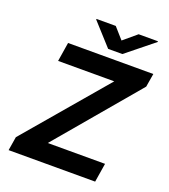

<svg xmlns="http://www.w3.org/2000/svg" viewBox="-159 -1015 992 1128"><g transform="rotate(20 336.5 -450.5)"><path d="M27 0H568L587 -118H229L659 -627L673 -711H140L121 -592H472L41 -86ZM248 -897 373 -759H462L632 -896L633 -901H512L430 -832L369 -901H249Z"/></g></svg>

Font: Asimov Pro
Style: BdObl
Weight: 700
Designer: Google
Version: Version 2.000980; 2014